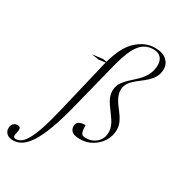

<svg xmlns="http://www.w3.org/2000/svg" viewBox="-385 -874 1129 1237"><g transform="rotate(30 179.0 -255.0)"><path d="M137.5 -151Q108.5 -36.5 80 38.2Q51.5 113 22.8 155.5Q-6 198 -35 215.2Q-64 232.5 -94.5 232.5Q-126.5 232.5 -143 216.8Q-159.5 201 -159.5 178Q-159.5 159.5 -148.5 145.8Q-137.5 132 -117.5 132Q-101 132 -96.5 142Q-92 152 -98 176Q-104 200 -100.2 208Q-96.5 216 -84 216Q-64.5 216 -46 203.5Q-27.5 191 -8.5 158.2Q10.5 125.5 30.8 66Q51 6.5 73.5 -87.5L167.5 -482.5Q170 -491.5 172 -500.5L120.5 -494L68.5 -502.5L146 -512L174 -507.5Q209 -634.5 270.2 -688.2Q331.5 -742 400.5 -742Q459.5 -742 488.8 -715Q518 -688 518 -650.5Q518 -613.5 499 -583Q480 -552.5 428 -513.5Q376 -475 359.8 -450Q343.5 -425 343.5 -397Q343.5 -373 354.2 -347.8Q365 -322.5 396.5 -282Q428 -241.5 439.8 -214.2Q451.5 -187 451.5 -160Q451.5 -114.5 427.5 -75.8Q403.5 -37 363.2 -13.5Q323 10 274 10Q232 10 214.8 -4.2Q197.5 -18.5 197.5 -43Q197.5 -64 212.5 -75.2Q227.5 -86.5 262 -86.5Q261.5 -40.5 272 -26Q277.5 -19 285.2 -17Q293 -15 303.5 -15Q349.5 -15 381.8 -44Q414 -73 414 -121.5Q414 -147 402.2 -173.2Q390.5 -199.5 358.5 -241Q326 -283 313.2 -310.5Q300.5 -338 300.5 -365Q300.5 -386 306.8 -404.2Q313 -422.5 330.8 -444Q348.5 -465.5 382.5 -495Q433.5 -539.5 452.5 -575.5Q471.5 -611.5 471.5 -654Q471.5 -687.5 452.8 -708Q434 -728.5 397 -728.5Q358.5 -728.5 328.5 -709.2Q298.5 -690 274.5 -643.8Q250.5 -597.5 229.5 -516Z"/></g></svg>

Font: Newsreader 72pt Light
Style: Italic
Weight: 300
Italic angle: -17°
Designer: Hugues Gentile
Foundry: Production Type
Version: Version 1.003; ttfautohint (v1.8.3)